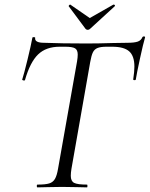

<svg xmlns="http://www.w3.org/2000/svg" viewBox="-20 -810 647 830"><path d="M142 -12Q176 -12 192.5 -17Q209 -22 217.5 -36.5Q226 -51 231 -81L313 -544Q316 -562 316 -574Q316 -594 304.5 -601Q293 -608 262 -608H238Q179 -608 144.5 -574.5Q110 -541 88 -464Q88 -462 84 -462Q81 -462 78 -463.5Q75 -465 76 -466Q84 -491 99 -552.5Q114 -614 120 -647Q121 -650 127 -649.5Q133 -649 132 -646Q129 -625 171 -625Q245 -622 354 -622Q405 -622 467 -624L530 -625Q560 -625 575 -630Q590 -635 596 -650Q598 -653 603 -652.5Q608 -652 607 -648Q599 -621 585 -556.5Q571 -492 567 -466Q566 -463 560.5 -463.5Q555 -464 556 -468Q561 -501 561 -522Q561 -568 538.5 -588Q516 -608 465 -608H441Q415 -608 401.5 -602.5Q388 -597 381.5 -583.5Q375 -570 370 -542L289 -81Q286 -63 286 -50Q286 -27 300.5 -19.5Q315 -12 356 -12Q358 -12 358 -6Q358 0 356 0Q329 0 313 -1L248 -2L186 -1Q170 0 142 0Q139 0 139 -6Q139 -12 142 -12ZM277 -784Q277 -786 280 -788.5Q283 -791 284 -790L368 -732L470 -790H472Q475 -790 476.5 -787.5Q478 -785 476 -783L369 -685Q365 -681 359 -681Q354 -681 350 -685L277 -783Z"/></svg>

Font: Cormorant Infant
Style: Italic
Weight: 400
Italic angle: -10°
Designer: Christian Thalmann (Catharsis Fonts)
Foundry: Catharsis Fonts
Version: Version 4.000